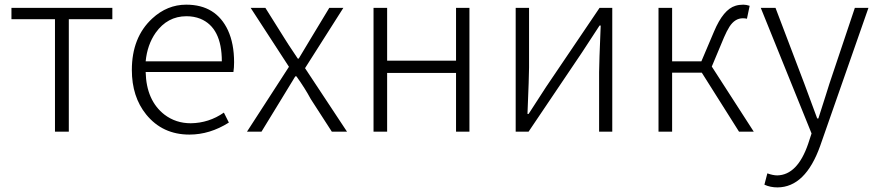

<svg xmlns="http://www.w3.org/2000/svg" viewBox="-20 -567 3773 827"><path d="M216.8 0V-484.4H29.3V-533.2H463.9V-484.4H276.4V0Z M795.9 12.7Q679.7 12.7 609.4 -74.2Q547.9 -150.4 547.9 -265.6Q547.9 -406.2 635.7 -487.3Q700.2 -546.9 782.2 -546.9Q910.2 -546.9 961.9 -436.5Q988.3 -378.9 988.3 -298.8Q988.3 -275.4 985.4 -256.8H607.4Q610.4 -133.8 688.5 -73.2Q737.3 -36.1 801.8 -36.1Q879.9 -37.1 944.3 -82L965.8 -39.1Q883.8 12.7 795.9 12.7ZM607.4 -302.7H935.5Q935.5 -448.2 842.8 -486.3Q815.4 -497.1 783.2 -497.1Q701.2 -497.1 650.4 -425.8Q614.3 -374 607.4 -302.7Z M1043.9 0 1224.6 -279.3 1059.6 -533.2H1123L1205.1 -402.3Q1212.9 -388.7 1262.7 -314.5H1266.6Q1319.3 -402.3 1319.3 -402.3L1398.4 -533.2H1459L1293.9 -273.4L1474.6 0H1409.2L1318.4 -140.6Q1293.9 -186.5 1256.8 -238.3H1252Q1244.1 -224.6 1227.5 -198.2Q1204.1 -159.2 1192.4 -140.6L1106.4 0Z M1588.9 0V-533.2H1647.5V-305.7H1944.3V-533.2H2002V0H1944.3V-252.9H1647.5V0Z M2201.2 0V-533.2H2258.8V-276.4Q2258.8 -241.2 2252 -76.2H2256.8L2332 -192.4L2562.5 -533.2H2617.2V0H2560.5V-255.9Q2560.5 -292 2567.4 -457H2562.5Q2508.8 -374 2487.3 -341.8L2256.8 0Z M3045.9 -280.3 3226.6 0H3163.1L3002.9 -253.9H2875V0H2816.4V-533.2H2875V-302.7H3001L3055.7 -431.6Q3095.7 -526.4 3147.5 -542Q3163.1 -546.9 3181.6 -546.9Q3194.3 -546.9 3209 -542L3197.3 -486.3Q3189.5 -488.3 3179.7 -488.3Q3145.5 -488.3 3122.1 -452.1Q3110.4 -433.6 3098.6 -406.2Z M3329.1 240.2Q3297.9 240.2 3272.5 228.5L3285.2 179.7Q3309.6 188.5 3328.1 188.5Q3415 186.5 3460.9 52.7L3475.6 7.8L3256.8 -533.2H3320.3L3444.3 -207Q3481.4 -105.5 3500 -56.6H3504.9Q3514.6 -86.9 3536.1 -154.3Q3547.9 -190.4 3552.7 -207L3662.1 -533.2H3720.7L3512.7 61.5Q3449.2 239.3 3329.1 240.2Z"/></svg>

Font: Taipei Sans TC Beta Light
Style: Regular
Weight: 300
Designer: JT Foundry
Foundry: JT Foundry
Version: Version 1.000